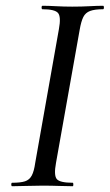

<svg xmlns="http://www.w3.org/2000/svg" viewBox="-20 -645 380 665"><path d="M22 0Q19 0 19 -6Q19 -12 22 -12Q51 -12 66.5 -17Q82 -22 90 -37Q98 -52 102 -81L184 -544Q192 -587 181 -600Q170 -613 127 -613Q124 -613 124 -619Q124 -625 127 -625Q148 -625 174.5 -623.5Q201 -622 230 -622Q263 -622 290 -623.5Q317 -625 337 -625Q340 -625 340 -619Q340 -613 337 -613Q308 -613 292 -607Q276 -601 268.5 -586Q261 -571 256 -542L174 -81Q166 -38 176.5 -25Q187 -12 232 -12Q234 -12 234 -6Q234 0 232 0Q211 0 185 -1Q159 -2 126 -2Q97 -2 70 -1Q43 0 22 0Z"/></svg>

Font: Cormorant Medium
Style: Italic
Weight: 500
Italic angle: -10°
Designer: Christian Thalmann (Catharsis Fonts)
Foundry: Catharsis Fonts
Version: Version 4.000